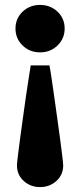

<svg xmlns="http://www.w3.org/2000/svg" viewBox="-20 -530 326 781"><path d="M43 -414Q43 -455 72 -482.5Q101 -510 143 -510Q185 -510 214 -482.5Q243 -455 243 -414Q243 -373 214 -345Q185 -317 143 -317Q101 -317 72 -345Q43 -373 43 -414ZM105 -264H181Q184 -250 189 -217Q194 -184 200 -141Q206 -98 212.5 -52Q219 -6 224.5 35.5Q230 77 233.5 106Q237 135 237 143Q237 181 209.5 206Q182 231 143 231Q104 231 76.5 206Q49 181 49 143Q49 135 52.5 106Q56 77 61.5 35.5Q67 -6 73.5 -52Q80 -98 86 -141Q92 -184 97.5 -217Q103 -250 105 -264Z"/></svg>

Font: Wix Madefor Display ExtraBold
Style: Regular
Weight: 800
Designer: Dalton Maag Ltd
Foundry: Dalton Maag Ltd
Version: Version 3.100